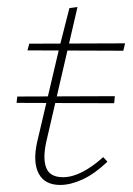

<svg xmlns="http://www.w3.org/2000/svg" viewBox="-20 -518 378 545"><path d="M151 7Q107 7 90 -25Q73 -57 85 -113L149 -385L177 -495L200 -498L111 -114Q101 -67 111.5 -41Q122 -15 159 -15Q185 -15 214 -30Q243 -45 273 -72L285 -59Q248 -24 214 -8.5Q180 7 151 7ZM27 -226 29 -244 306 -245 304 -225ZM58 -375 63 -394 335 -395 330 -374Z"/></svg>

Font: Ysabeau Office Thin
Style: Italic
Weight: 250
Italic angle: -12°
Designer: Christian Thalmann (Catharsis Fonts)
Version: Version 2.001;gftools[0.9.30]; featfreeze: tnum,lnum,ss02